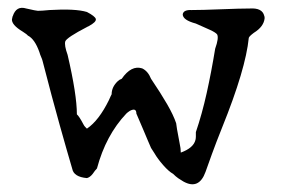

<svg xmlns="http://www.w3.org/2000/svg" viewBox="-20 -460 740 497"><path d="M512 -15Q495 32 455 10Q448 6 441.5 1.5Q435 -3 428 -10Q417 -16 402.5 -32.5Q388 -49 380 -63L371 -77Q368 -84 363 -95.5Q358 -107 351 -124Q338 -154 333 -166Q333 -182 316 -173Q310 -169 307 -166Q254 -110 231 -24Q226 -19 220 -10Q213 -1 205 1Q171 -2 167 -23Q154 -67 134.5 -136.5Q115 -206 90 -303Q89 -307 86.5 -312.5Q84 -318 82 -325Q70 -359 52 -368Q50 -371 39 -378Q9 -396 11 -411Q12 -413 12 -415Q12 -417 13 -418Q22 -446 48 -438Q74 -432 78 -432Q83 -432 90.5 -432.5Q98 -433 108 -434Q175 -438 205 -429Q226 -418 228 -411Q230 -403 209 -392Q208 -391 207 -391Q206 -391 205 -390Q153 -363 149 -353Q146 -343 155 -318Q179 -215 179 -164Q185 -159 196 -138Q198 -134 200.5 -131.5Q203 -129 205 -127Q236 -148 262 -201Q264 -206 266 -210Q268 -214 269 -216Q269 -235 285 -250Q289 -254 295 -256Q320 -292 348 -283Q363 -276 371 -256Q396 -219 412.5 -190.5Q429 -162 436 -141Q436 -136 445 -89Q448 -76 448 -65Q481 -77 486 -98Q487 -102 487 -106.5Q487 -111 487 -118Q503 -165 515 -219Q527 -273 537 -334Q547 -362 542 -371Q538 -376 524 -382.5Q510 -389 487 -399Q453 -408 453 -423Q455 -435 476 -434Q489 -434 508 -434.5Q527 -435 552 -436Q577 -437 595.5 -437.5Q614 -438 627 -438Q659 -440 664 -419Q665 -417 665 -413Q663 -391 637 -375Q625 -366 624 -362Q616 -281 555 -130Q539 -90 528.5 -61Q518 -32 512 -15Z"/></svg>

Font: New Tegomin
Style: Regular
Weight: 400
Designer: Kyosuke Nagai
Version: Version 1.000